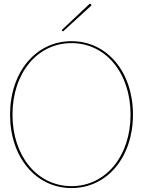

<svg xmlns="http://www.w3.org/2000/svg" viewBox="-20 -977 745 1000"><path d="M301 -820 308 -813 454.5 -947C457.5 -950 455 -954 453.5 -955.5C452 -957 448 -958.5 445 -955.5ZM352.5 2.5C538 2.5 672.5 -158 672.5 -380C672.5 -602 538 -762.5 352.5 -762.5C167 -762.5 32.5 -602 32.5 -380C32.5 -158 167 2.5 352.5 2.5ZM352.5 -7.5C174 -7.5 45 -164 45 -380C45 -596 174 -752.5 352.5 -752.5C531 -752.5 660 -596 660 -380C660 -164 531 -7.5 352.5 -7.5Z"/></svg>

Font: Znikomit
Style: Regular
Weight: 100
Designer: gluk
Foundry: gluk
Version: Version 0.55